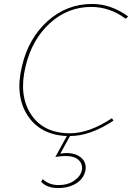

<svg xmlns="http://www.w3.org/2000/svg" viewBox="-20 -683 668 971"><path d="M442 -648Q322 -648 231.5 -565Q141 -482 109 -346Q74 -200 137 -104.5Q200 -9 334 -9Q431 -9 546 -85L554 -73Q436 5 334 5L285 94Q301 91 315 91Q365 91 392 116Q419 141 412 179Q404 220 366 244Q328 268 274 268Q217 268 188 236L196 223Q228 253 276 253Q323 253 355.5 230.5Q388 208 394 177Q399 147 378 126.5Q357 106 311 106Q287 106 260 111L318 5Q183 -1 119 -100Q55 -199 91 -348Q124 -489 220.5 -576Q317 -663 446 -663Q541 -663 628 -600L616 -588Q535 -648 442 -648Z"/></svg>

Font: EauTestText Thin
Style: Italic
Weight: 250
Italic angle: -12°
Designer: Christian Thalmann (Catharsis Fonts)
Version: Version 0.001;PS 000.001;hotconv 1.0.88;makeotf.lib2.5.64775